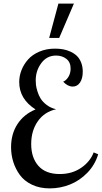

<svg xmlns="http://www.w3.org/2000/svg" viewBox="-20 -1020 561 1058"><path d="M496.1 -180.2 521 -169.9Q503.4 -111.3 461.2 -67.9Q418.9 -24.4 365.5 -3.2Q312 18.1 253.9 18.1Q199.2 18.1 156.7 -2Q114.3 -22 89.8 -55.4Q65.4 -88.9 53.2 -127.7Q41 -166.5 41 -209Q41 -282.2 76.4 -336.4Q111.8 -390.6 175.8 -417Q85.9 -474.1 85.9 -567.9Q85.9 -601.6 98.6 -633.8Q111.3 -666 135 -692.6Q158.7 -719.2 197.3 -735.6Q235.8 -752 283.2 -752Q306.6 -752 327.4 -748.3Q348.1 -744.6 368.4 -735.4Q388.7 -726.1 403.3 -712.2Q418 -698.2 427 -675.8Q436 -653.3 436 -625Q436 -587.4 420.9 -565.2Q405.8 -543 380.9 -543Q353.5 -543 328.1 -569.8Q344.2 -576.2 356.7 -595.9Q369.1 -615.7 369.1 -642.1Q369.1 -677.7 345.5 -695.8Q321.8 -713.9 289.1 -713.9Q238.3 -713.9 207.5 -672.1Q176.8 -630.4 176.8 -577.1Q176.8 -565.4 178.2 -552Q179.7 -538.6 186.3 -516.6Q192.9 -494.6 204.1 -476.6Q215.3 -458.5 237.3 -441.7Q259.3 -424.8 289.1 -418Q224.1 -403.3 188 -351.3Q151.9 -299.3 151.9 -226.1Q151.9 -150.9 191.7 -106Q231.4 -61 309.1 -61Q377.4 -61 427.2 -95.2Q477.1 -129.4 496.1 -180.2ZM251 -811 301.8 -1000H387.2L306.2 -811Z"/></svg>

Font: Lobster Two
Style: Regular
Weight: 400
Designer: Pablo Impallari
Foundry: Pablo Impallari. www.impallari.com
Version: Version 1.006